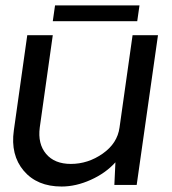

<svg xmlns="http://www.w3.org/2000/svg" viewBox="-20 -679 631 705"><path d="M483.9 -601.1H173.8L182.1 -659.2H492.2ZM560.1 -549.8 481.9 0H399.9L403.8 -83Q367.7 -43 313.2 -18.6Q258.8 5.9 206.1 5.9Q116.2 5.9 67.1 -52Q18.1 -109.9 30.8 -200.2L80.1 -549.8H173.8L126 -210.9Q118.2 -150.9 149.2 -114Q180.2 -77.1 240.2 -77.1Q303.2 -77.1 357.2 -115Q411.1 -152.8 418.9 -210.9L466.8 -549.8Z"/></svg>

Font: Oakes Grotesk
Style: Italic
Weight: 400
Designer: Samuel Oakes
Foundry: Samuel Oakes
Version: Version 1.0 | wf-rip DC20170320